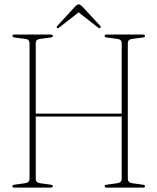

<svg xmlns="http://www.w3.org/2000/svg" viewBox="-20 -858 720 878"><path d="M143.5 -40.5Q143.5 -22.5 164.5 -20L211.5 -13.5Q221.5 -12.5 221.5 -6.5Q221.5 0 213 0H45.5Q37 0 37 -6.5Q37 -12.5 47 -13.5L93.5 -20Q115 -22.5 115 -40.5V-660.5Q115 -677.5 96 -680L47 -686.5Q37 -687.5 37 -694Q37 -700 45.5 -700H213Q221.5 -700 221.5 -694Q221.5 -687.5 211.5 -686.5L162 -680Q143.5 -677.5 143.5 -660.5V-338.5H536.5V-660.5Q536.5 -677.5 517.5 -680L468 -686.5Q458.5 -687.5 458.5 -694Q458.5 -700 467 -700H634.5Q643 -700 643 -694Q643 -687.5 633 -686.5L583.5 -680Q564.5 -677.5 564.5 -660.5V-40.5Q564.5 -22.5 586 -20L633 -13.5Q643 -12.5 643 -6.5Q643 0 634.5 0H467Q458.5 0 458.5 -6.5Q458.5 -12.5 468 -13.5L515 -20Q536.5 -22.5 536.5 -40.5V-325H143.5ZM252.5 -733.5Q245 -727 241.5 -730Q236.5 -734 242.5 -740L323 -827.5Q333 -838 339.5 -838Q347 -838 357 -827.5L438 -740Q443 -734 438 -730Q434 -727 426.5 -733.5L339.5 -801.5Z"/></svg>

Font: Fraunces 144pt S050 Thin
Style: Regular
Weight: 100
Version: Version 1.000; ttfautohint (v1.8.3)